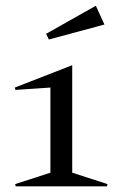

<svg xmlns="http://www.w3.org/2000/svg" viewBox="-20 -655 410 675"><path d="M233.9 -47.9 357.9 -7.8 356 0H35.2L33.2 -7.8L157.2 -47.9V-347.2L34.2 -338.9L32.2 -347.2L233.9 -425.8ZM142.1 -536.1 316.9 -634.8 347.2 -568.8 151.9 -516.1Z"/></svg>

Font: Halibut
Style: Regular
Weight: 400
Designer: Matteo Maggi
Foundry: Collletttivo
Version: Version 3.080 | FøM Fix